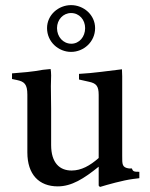

<svg xmlns="http://www.w3.org/2000/svg" viewBox="-20 -717 587 751"><path d="M258 -514C307 -514 352 -553 352 -607C352 -659 307 -697 258 -697C209 -697 164 -659 164 -607C164 -553 209 -514 258 -514ZM259 -546C227 -546 203 -573 203 -607C203 -640 227 -666 258 -666C290 -666 313 -640 313 -607C313 -573 290 -546 259 -546ZM525 -45C504 -45 500 -46 496 -58H485C457 -62 458 -74 458 -108V-419C458 -428 457 -437 457 -446C404 -440 348 -431 289 -428V-406L329 -397C356 -391 366 -381 366 -346V-99C332 -69 298 -50 260 -50C214 -50 180 -79 180 -150V-292C180 -322 179 -351 179 -380C179 -394 180 -408 180 -422C180 -433 179 -441 178 -447L148 -444C106 -436 65 -433 27 -430V-408L46 -404C75 -398 87 -388 87 -347V-121C87 -34 133 12 206 12C260 12 308 -18 366 -65V8C366 12 372 14 372 14C398 6 461 -12 501 -17L525 -20Z"/></svg>

Font: Sibila
Style: Regular
Weight: 400
Designer: Stefan Peev
Foundry: Context Ltd
Version: Version 1.000